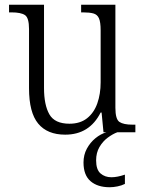

<svg xmlns="http://www.w3.org/2000/svg" viewBox="-20 -556 610 807"><path d="M254 10Q179 10 140.5 -36.5Q102 -83 102 -185V-434Q102 -481 85 -492.5Q68 -504 28 -504H18V-536H165V-186Q165 -115 187.5 -75.5Q210 -36 272 -36Q317 -36 346 -59Q375 -82 389 -121.5Q403 -161 403 -210V-428Q403 -463 396 -479Q389 -495 372.5 -499.5Q356 -504 329 -504H321V-536H465V-103Q465 -55 482 -43.5Q499 -32 537 -32H549V0H415L407 -83H403Q356 10 254 10ZM441 231Q390 231 360.5 205.5Q331 180 331 127Q331 95 345 69Q359 43 381 25Q403 7 427 0H473Q454 7 433 22.5Q412 38 398 62Q384 86 384 118Q384 157 402.5 173Q421 189 448 189Q473 189 505 178V217Q491 224 473.5 227.5Q456 231 441 231Z"/></svg>

Font: Noto Serif Hebrew SemiCondensed Light
Style: Regular
Weight: 300
Width: 4
Designer: Monotype Design Team
Foundry: Monotype Imaging Inc.
Version: Version 2.004; ttfautohint (v1.8.4.7-5d5b)